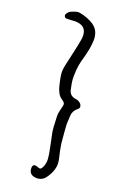

<svg xmlns="http://www.w3.org/2000/svg" viewBox="-144 -859 686 1093"><g transform="rotate(15 199.0 -313.0)"><path d="M175 171Q149 163 146 137Q144 92 181 112Q195 119 200.5 114Q206 109 212 99Q224 75 224 50Q224 25 221 0Q217 -40 214 -61Q211 -82 209.5 -97.5Q208 -113 208.5 -134.5Q209 -156 211 -196Q212 -213 217.5 -228.5Q223 -244 228 -260Q232 -271 229.5 -278Q227 -285 218 -292Q199 -306 190.5 -326.5Q182 -347 179 -369Q174 -404 172.5 -424.5Q171 -445 175 -464.5Q179 -484 190 -516Q201 -551 212 -585.5Q223 -620 232 -654Q255 -749 146 -746H140Q129 -746 118.5 -747.5Q108 -749 106 -762Q105 -769 113.5 -778Q122 -787 129 -790Q143 -795 158.5 -798.5Q174 -802 187 -798Q233 -785 268 -758Q291 -738 297.5 -715Q304 -692 301 -667Q298 -642 291 -616Q280 -578 270.5 -554Q261 -530 254.5 -505.5Q248 -481 244 -441Q242 -421 243.5 -400.5Q245 -380 248 -360Q253 -327 288 -319Q293 -318 299.5 -315.5Q306 -313 311 -308Q322 -301 324.5 -287.5Q327 -274 316 -268Q288 -249 283.5 -222Q279 -195 276 -168Q275 -146 275 -123Q275 -100 275 -78V-53Q276 -33 278.5 -12Q281 9 284 29Q291 66 278.5 97.5Q266 129 242 155Q215 182 175 171Z"/></g></svg>

Font: Mynerve
Style: Regular
Weight: 400
Designer: Carolina Short
Foundry: Carolina Short
Version: Version 1.000; ttfautohint (v1.8.4.7-5d5b)